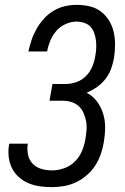

<svg xmlns="http://www.w3.org/2000/svg" viewBox="-20 -763 515 791"><path d="M194 8Q168 8 144 4.5Q120 1 98 -8Q76 -17 58 -33Q40 -49 29.5 -70Q19 -91 16 -115.5Q13 -140 17 -165L18 -171H95L94 -167Q91 -145 96 -123.5Q101 -102 115.5 -87.5Q130 -73 151 -67Q172 -61 194 -61Q219 -61 244.5 -70Q270 -79 289 -98Q308 -117 318 -141.5Q328 -166 332 -191Q335 -209 336.5 -228Q338 -247 334.5 -264.5Q331 -282 324 -298Q317 -314 304.5 -325.5Q292 -337 274.5 -342.5Q257 -348 239 -348H184L196 -417H251Q273 -417 295.5 -425Q318 -433 335 -450.5Q352 -468 361 -490.5Q370 -513 373 -535Q376 -551 376.5 -567Q377 -583 375 -598.5Q373 -614 367.5 -628.5Q362 -643 352 -653.5Q342 -664 326.5 -669Q311 -674 295 -674Q273 -674 250.5 -664Q228 -654 212 -635.5Q196 -617 187 -595Q178 -573 174 -551H97Q102 -574 110 -598Q118 -622 130.5 -644Q143 -666 160.5 -685.5Q178 -705 200.5 -718.5Q223 -732 247.5 -737.5Q272 -743 296 -743Q323 -743 349 -737Q375 -731 395 -716Q415 -701 428.5 -679.5Q442 -658 448 -632.5Q454 -607 454 -580Q454 -553 450 -526Q446 -503 438 -480.5Q430 -458 415 -438.5Q400 -419 379.5 -404.5Q359 -390 337 -381Q362 -368 379 -345.5Q396 -323 404.5 -296Q413 -269 413 -239Q413 -209 408 -179Q404 -154 395.5 -129Q387 -104 373 -82Q359 -60 338.5 -42Q318 -24 294 -12.5Q270 -1 244 3.5Q218 8 194 8Z"/></svg>

Font: Iosevka QP
Style: Italic
Weight: 400
Italic angle: -9°
Designer: Belleve Invis
Foundry: Belleve Invis
Version: Version 20.0.0; ttfautohint (v1.8.4)